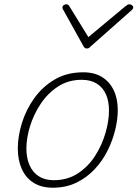

<svg xmlns="http://www.w3.org/2000/svg" viewBox="-20 -856 641 895"><path d="M226 19Q173 19 136.5 -4Q100 -27 81.5 -68.5Q63 -110 63 -164Q63 -220 82 -282Q101 -344 139.5 -398Q178 -452 235 -485.5Q292 -519 368 -519Q420 -519 455.5 -497Q491 -475 510 -435.5Q529 -396 529 -343Q529 -301 517.5 -252.5Q506 -204 482.5 -156Q459 -108 422.5 -68.5Q386 -29 337 -5Q288 19 226 19ZM230 -16Q295 -16 343.5 -48Q392 -80 424 -130.5Q456 -181 472 -237Q488 -293 488 -341Q488 -384 474 -416Q460 -448 431.5 -466Q403 -484 361 -484Q299 -484 251 -453Q203 -422 170 -372.5Q137 -323 120 -267.5Q103 -212 103 -164Q103 -120 117.5 -86.5Q132 -53 160.5 -34.5Q189 -16 230 -16ZM583 -836Q590 -836 595.5 -831.5Q601 -827 601 -821Q601 -817 599 -814.5Q597 -812 593 -808L402 -639Q397 -633 393 -631.5Q389 -630 385 -630Q381 -630 377.5 -631.5Q374 -633 370 -639L276 -808Q274 -810 272.5 -813.5Q271 -817 271 -820Q271 -828 277 -832Q283 -836 288 -836Q293 -836 296 -834.5Q299 -833 302 -829L392 -683L566 -828Q573 -833 576 -834.5Q579 -836 583 -836Z"/></svg>

Font: Playwrite MX Thin
Style: Regular
Weight: 250
Designer: Veronika Burian, José Scaglione
Foundry: TypeTogether
Version: Version 1.002